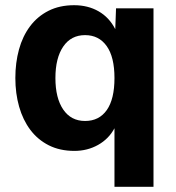

<svg xmlns="http://www.w3.org/2000/svg" viewBox="-20 -568 676 738"><path d="M570 150H420V-75Q398 -34 357 -11Q316 12 266 12Q210 12 167.5 -9.5Q125 -31 96.5 -69Q68 -107 53.5 -158Q39 -209 39 -268Q39 -327 53 -378Q67 -429 95.5 -467Q124 -505 166.5 -526.5Q209 -548 265 -548Q318 -548 359 -524.5Q400 -501 423 -456L426 -536H570ZM307 -103Q361 -103 390.5 -145Q420 -187 420 -268Q420 -349 390 -391Q360 -433 307 -433Q253 -433 223 -389Q193 -345 193 -268Q193 -191 223 -147Q253 -103 307 -103Z"/></svg>

Font: Geist
Style: Bold
Weight: 400
Designer: Basement.studio, Andrés Briganti, Mateo Zaragoza
Foundry: Basement.studio, Vercel, Andrés Briganti, Guido Ferreyra, Mateo Zaragoza
Version: Version 1.401